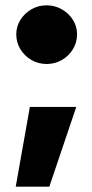

<svg xmlns="http://www.w3.org/2000/svg" viewBox="-20 -583 344 720"><path d="M39 117 92 -182H266L165 117ZM155 -343Q124 -343 98 -358Q72 -373 56.5 -398.5Q41 -424 41 -454Q41 -484 56.5 -508.5Q72 -533 97.5 -548Q123 -563 155 -563Q186 -563 212 -548Q238 -533 253.5 -508.5Q269 -484 269 -454Q269 -424 253.5 -398.5Q238 -373 212 -358Q186 -343 155 -343Z"/></svg>

Font: REM Medium
Style: Bold
Weight: 700
Version: Version 1.005;gftools[0.9.28]